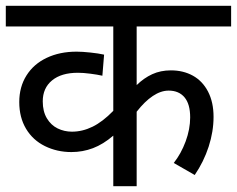

<svg xmlns="http://www.w3.org/2000/svg" viewBox="-20 -642 817 662"><path d="M776.9 -622.1V-550.8H451.2V-348.6Q476.1 -373 504.9 -386.2Q533.7 -399.4 569.3 -399.4Q611.8 -399.4 645 -381.1Q678.2 -362.8 697.3 -326.2Q716.3 -289.6 716.3 -239.3Q716.3 -188.5 699.5 -136.5Q682.6 -84.5 651.4 -38.6L579.1 -80.1Q604.5 -112.3 620.1 -154.5Q635.7 -196.8 635.7 -237.3Q635.7 -283.2 616.2 -306.4Q596.7 -329.6 561.5 -329.6Q534.7 -329.6 506.8 -311Q479 -292.5 451.2 -256.8V0H370.6V-174.3Q335.9 -144.5 300.5 -131.1Q265.1 -117.7 226.1 -117.7Q176.8 -117.7 135 -138.2Q93.3 -158.7 69.8 -198Q46.4 -237.3 46.4 -290Q46.4 -342.3 71.3 -381.8Q96.2 -421.4 141.1 -442.6Q186 -463.9 244.1 -463.9Q263.7 -463.9 291.5 -460.9Q319.3 -458 338.9 -453.6L333 -380.9Q315.9 -384.8 291.5 -387.9Q267.1 -391.1 248.5 -391.1Q191.4 -391.1 159.4 -364.7Q127.4 -338.4 127.4 -292.5Q127.4 -257.8 141.6 -234.1Q155.8 -210.4 178.7 -199.2Q201.7 -188 228 -188Q264.2 -188 299.1 -205.1Q334 -222.2 370.6 -259.8V-550.8H0V-622.1ZM370.6 -622.1Z"/></svg>

Font: Noto Sans Devanagari UI
Style: Regular
Weight: 400
Designer: Monotype Design Team
Foundry: Monotype Imaging Inc.
Version: Version 1.06